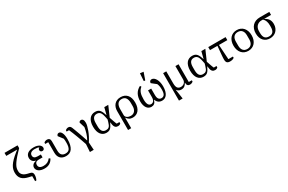

<svg xmlns="http://www.w3.org/2000/svg" viewBox="189 -2456 6496 4337"><g transform="rotate(-30 3437.0 -288.0)"><path d="M349 20 269 2Q151 -24 98 -83Q45 -142 45 -243Q45 -287 56 -329.5Q67 -372 96.5 -418.5Q126 -465 177.5 -517.5Q229 -570 311 -635L349 -665V-669H70V-748H410V-676L343 -605Q275 -534 233.5 -481.5Q192 -429 169 -388.5Q146 -348 138 -316Q130 -284 130 -253V-234Q130 -178 168.5 -138Q207 -98 288 -79L340 -67Q381 -58 397.5 -37.5Q414 -17 414 22Q414 52 405.5 87Q397 122 382 151H349Z M683 12Q587 12 533 -26.5Q479 -65 479 -124Q479 -163 506.5 -194.5Q534 -226 596 -238V-242Q543 -254 515 -288.5Q487 -323 487 -372Q487 -406 499.5 -434.5Q512 -463 538.5 -484Q565 -505 605 -516.5Q645 -528 701 -528Q745 -528 780 -518.5Q815 -509 839 -493.5Q863 -478 876 -457Q889 -436 889 -414Q889 -385 873.5 -370.5Q858 -356 834 -356Q809 -356 794 -370.5Q779 -385 779 -411Q779 -433 789.5 -443.5Q800 -454 811 -459V-461Q794 -472 770.5 -477Q747 -482 702 -482Q636 -482 603.5 -457Q571 -432 571 -393V-387Q571 -306 685 -306H763V-230H659Q609 -230 587 -207Q565 -184 565 -149V-143Q565 -101 595 -76.5Q625 -52 691 -52Q748 -52 793 -73.5Q838 -95 873 -142L905 -120Q869 -52 813.5 -20Q758 12 683 12Z M967 -496Q999 -528 1051 -528Q1087 -528 1107.5 -506Q1128 -484 1128 -440V-197Q1128 -117 1162 -81Q1196 -45 1257 -45Q1291 -45 1317.5 -55Q1344 -65 1361 -88.5Q1378 -112 1387 -151Q1396 -190 1396 -248Q1396 -277 1395 -305Q1394 -333 1389 -356L1299 -474Q1301 -495 1316 -511.5Q1331 -528 1357 -528Q1401 -528 1429.5 -471Q1458 -414 1458 -307Q1458 -223 1443 -162.5Q1428 -102 1400.5 -63Q1373 -24 1333 -6Q1293 12 1243 12Q1149 12 1097.5 -40.5Q1046 -93 1046 -191V-463H967Z M1763 0Q1741 -65 1718 -129.5Q1695 -194 1672.5 -254Q1650 -314 1628.5 -367.5Q1607 -421 1588 -463H1526V-496Q1540 -510 1560 -519Q1580 -528 1603 -528Q1629 -528 1647 -515.5Q1665 -503 1679 -468Q1693 -433 1710.5 -386Q1728 -339 1747.5 -285.5Q1767 -232 1787 -174Q1807 -116 1825 -61H1830Q1847 -90 1862 -125Q1877 -160 1889 -198.5Q1901 -237 1910 -276Q1919 -315 1924 -351L1881 -492Q1887 -509 1901 -518.5Q1915 -528 1933 -528Q1965 -528 1983.5 -501.5Q2002 -475 2002 -417Q2002 -387 1990.5 -339Q1979 -291 1958 -234.5Q1937 -178 1906.5 -117.5Q1876 -57 1837 0L1850 200H1750Z M2666 -18Q2655 -4 2637 4Q2619 12 2595 12Q2575 12 2558 6.5Q2541 1 2527.5 -12Q2514 -25 2504.5 -46.5Q2495 -68 2491 -100L2484 -150H2480L2474 -137Q2453 -92 2434 -63Q2415 -34 2394 -17.5Q2373 -1 2348 5.5Q2323 12 2292 12Q2250 12 2214.5 -5Q2179 -22 2152.5 -55.5Q2126 -89 2111.5 -139.5Q2097 -190 2097 -258Q2097 -325 2112 -376Q2127 -427 2153.5 -460.5Q2180 -494 2217 -511Q2254 -528 2298 -528Q2331 -528 2357 -521Q2383 -514 2404 -497Q2425 -480 2441.5 -452Q2458 -424 2473 -382L2489 -336H2492L2538 -516H2642L2524 -246L2565 -127Q2573 -106 2580 -87Q2587 -68 2595 -53H2666ZM2447 -320Q2429 -405 2397.5 -438Q2366 -471 2314 -471Q2190 -471 2190 -300V-216Q2190 -45 2312 -45Q2338 -45 2358 -50.5Q2378 -56 2394 -71Q2410 -86 2423 -112.5Q2436 -139 2448 -182L2464 -240Z M2745 -296Q2745 -345 2759.5 -387Q2774 -429 2801.5 -460.5Q2829 -492 2870.5 -510Q2912 -528 2966 -528Q3073 -528 3134.5 -458.5Q3196 -389 3196 -258Q3196 -192 3180.5 -141.5Q3165 -91 3137 -57Q3109 -23 3069.5 -5.5Q3030 12 2981 12Q2928 12 2890 -12Q2852 -36 2831 -72H2827V200H2745ZM2961 -45Q3029 -45 3067 -91Q3105 -137 3105 -216V-300Q3105 -381 3071.5 -430Q3038 -479 2966 -479Q2894 -479 2860.5 -430Q2827 -381 2827 -300V-142Q2827 -118 2839 -100Q2851 -82 2870 -70Q2889 -58 2913 -51.5Q2937 -45 2961 -45Z M3468 12Q3433 12 3403 -3Q3373 -18 3351.5 -47Q3330 -76 3317.5 -119Q3305 -162 3305 -218Q3305 -327 3345.5 -404Q3386 -481 3475 -528L3496 -498Q3467 -474 3447.5 -447.5Q3428 -421 3416 -388Q3404 -355 3399 -313.5Q3394 -272 3394 -218Q3394 -169 3401.5 -136Q3409 -103 3422 -82.5Q3435 -62 3453 -53.5Q3471 -45 3492 -45Q3531 -45 3557 -77Q3583 -109 3583 -181V-349H3665V-181Q3665 -109 3691 -77Q3717 -45 3762 -45Q3810 -45 3836.5 -82.5Q3863 -120 3863 -216Q3863 -263 3856 -299Q3849 -335 3834 -368L3718 -460Q3717 -464 3717 -470Q3717 -493 3733.5 -510.5Q3750 -528 3777 -528Q3808 -528 3835 -507.5Q3862 -487 3882 -451.5Q3902 -416 3913.5 -367Q3925 -318 3925 -261Q3925 -191 3911.5 -139.5Q3898 -88 3874.5 -54.5Q3851 -21 3818.5 -4.5Q3786 12 3748 12Q3638 12 3597 -97H3593Q3576 -37 3544.5 -12.5Q3513 12 3468 12ZM3605 -579 3618 -776 3707 -764 3641 -575Z M4073 -516H4155V-203Q4155 -119 4183 -82Q4211 -45 4269 -45Q4294 -45 4316.5 -53.5Q4339 -62 4356 -77.5Q4373 -93 4383 -116Q4393 -139 4393 -169V-516H4475V-53H4554V-20Q4539 -5 4517.5 3.5Q4496 12 4470 12Q4434 12 4413.5 -10Q4393 -32 4393 -76V-84H4389Q4369 -41 4335 -14.5Q4301 12 4248 12Q4214 12 4185.5 -2Q4157 -16 4137 -43H4133L4169 200H4073Z M5198 -18Q5187 -4 5169 4Q5151 12 5127 12Q5107 12 5090 6.5Q5073 1 5059.5 -12Q5046 -25 5036.5 -46.5Q5027 -68 5023 -100L5016 -150H5012L5006 -137Q4985 -92 4966 -63Q4947 -34 4926 -17.5Q4905 -1 4880 5.5Q4855 12 4824 12Q4782 12 4746.5 -5Q4711 -22 4684.5 -55.5Q4658 -89 4643.5 -139.5Q4629 -190 4629 -258Q4629 -325 4644 -376Q4659 -427 4685.5 -460.5Q4712 -494 4749 -511Q4786 -528 4830 -528Q4863 -528 4889 -521Q4915 -514 4936 -497Q4957 -480 4973.5 -452Q4990 -424 5005 -382L5021 -336H5024L5070 -516H5174L5056 -246L5097 -127Q5105 -106 5112 -87Q5119 -68 5127 -53H5198ZM4979 -320Q4961 -405 4929.5 -438Q4898 -471 4846 -471Q4722 -471 4722 -300V-216Q4722 -45 4844 -45Q4870 -45 4890 -50.5Q4910 -56 4926 -71Q4942 -86 4955 -112.5Q4968 -139 4980 -182L4996 -240Z M5626 -20Q5608 -5 5582 3.5Q5556 12 5518 12Q5465 12 5441 -12.5Q5417 -37 5417 -96Q5417 -119 5419 -151Q5421 -183 5424 -216L5444 -437H5250V-516H5702V-437H5483L5508 -53H5626Z M5996 -37Q6033 -37 6060.5 -49.5Q6088 -62 6105.5 -84.5Q6123 -107 6131.5 -137.5Q6140 -168 6140 -204V-312Q6140 -348 6131.5 -378.5Q6123 -409 6105.5 -431.5Q6088 -454 6060.5 -466.5Q6033 -479 5996 -479Q5958 -479 5931 -466.5Q5904 -454 5886.5 -431.5Q5869 -409 5860.5 -378.5Q5852 -348 5852 -312V-204Q5852 -168 5860.5 -137.5Q5869 -107 5886.5 -84.5Q5904 -62 5931 -49.5Q5958 -37 5996 -37ZM5996 12Q5943 12 5899 -7Q5855 -26 5824 -61.5Q5793 -97 5776 -146.5Q5759 -196 5759 -258Q5759 -319 5776 -369Q5793 -419 5824 -454.5Q5855 -490 5899 -509Q5943 -528 5996 -528Q6049 -528 6093 -509Q6137 -490 6168 -454.5Q6199 -419 6216 -369Q6233 -319 6233 -258Q6233 -196 6216 -146.5Q6199 -97 6168 -61.5Q6137 -26 6093 -7Q6049 12 5996 12Z M6665 -437V-433Q6731 -401 6763 -351.5Q6795 -302 6795 -228Q6795 -172 6777 -128Q6759 -84 6728 -52.5Q6697 -21 6654 -4.5Q6611 12 6562 12Q6512 12 6470.5 -4.5Q6429 -21 6398 -54Q6367 -87 6350 -135Q6333 -183 6333 -246Q6333 -307 6351 -357Q6369 -407 6403 -442.5Q6437 -478 6485.5 -497Q6534 -516 6596 -516H6842V-437ZM6564 -37Q6632 -37 6667 -77.5Q6702 -118 6702 -206V-242Q6702 -305 6686 -352Q6670 -399 6632 -437H6590Q6552 -437 6521.5 -423.5Q6491 -410 6468.5 -386Q6446 -362 6434 -329Q6422 -296 6422 -256V-210Q6422 -118 6457.5 -77.5Q6493 -37 6564 -37Z"/></g></svg>

Font: IBM Plex Serif
Style: Regular
Weight: 400
Designer: Mike Abbink, Paul van der Laan, Pieter van Rosmalen
Foundry: Bold Monday
Version: Version 3.001